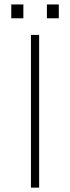

<svg xmlns="http://www.w3.org/2000/svg" viewBox="-20 -860 321 880"><path d="M31.7 -776.2H87.1V-839.6H31.7ZM195 -776.2H249.5V-839.6H195ZM121.8 0H159.4V-700H121.8Z"/></svg>

Font: Meinily
Style: Regular
Weight: 500
Designer: Paul Hayes
Foundry: Paul Hayes
Version: Version 1.0; ttfautohint (v1.8.4.7-5d5b)